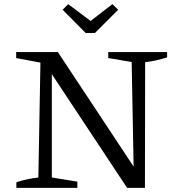

<svg xmlns="http://www.w3.org/2000/svg" viewBox="-20 -906 851 926"><path d="M502 -655H786V-629Q759 -621 733 -615Q707 -609 680 -606L679 0H593L211 -577L230 -583V-50L353 -30V0H59V-27Q86 -36 112.5 -41.5Q139 -47 165 -50L175 -604L58 -626V-655H259L642 -76L625 -71L615 -607L502 -626ZM393 -747 282 -859 309 -886 417 -805 522 -886 550 -859 438 -747Z"/></svg>

Font: Piazzolla Thin
Style: Regular
Weight: 400
Version: Version 2.001